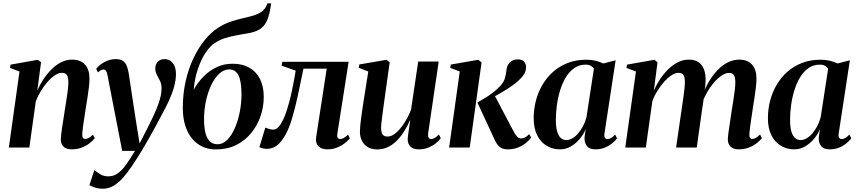

<svg xmlns="http://www.w3.org/2000/svg" viewBox="-20 -882 5126 1148"><path d="M203 -341Q218.5 -376 240.2 -408.8Q262 -441.5 288.8 -468Q315.5 -494.5 346.2 -510Q377 -525.5 411 -525.5Q462.5 -525.5 488.8 -495.2Q515 -465 515 -413Q515 -390.5 511.8 -362Q508.5 -333.5 503.5 -302.2Q498.5 -271 493.5 -239.5Q489.5 -211.5 484.5 -180.8Q479.5 -150 476 -123.2Q472.5 -96.5 471.5 -80Q471.5 -63.5 476.2 -57.2Q481 -51 489 -51Q498 -51 509.8 -57Q521.5 -63 535.5 -77L546.5 -55.5Q536 -42 516.8 -26.5Q497.5 -11 470 0Q442.5 11 405.5 11Q388.5 11 374.2 4.5Q360 -2 351.8 -15.5Q343.5 -29 343.5 -50Q344 -60.5 346 -79.8Q348 -99 351.8 -123.2Q355.5 -147.5 359.8 -173.8Q364 -200 367.5 -223.5Q371.5 -248.5 375.2 -272.8Q379 -297 382.2 -319Q385.5 -341 387.2 -359.5Q389 -378 389 -390.5Q388.5 -410 385 -422.2Q381.5 -434.5 373 -440.5Q364.5 -446.5 349 -446.5Q330.5 -446.5 308.5 -432Q286.5 -417.5 264.8 -393Q243 -368.5 224.5 -338.2Q206 -308 194 -276L155.5 0H33L96.5 -454.5L40 -476L43 -495.5L206 -524.5L225.5 -510Z M622.5 -433.5Q619 -452 613.5 -459.2Q608 -466.5 599.5 -466.5Q590.5 -466.5 582.5 -462Q574.5 -457.5 565 -449L555 -471Q566.5 -485 584 -498Q601.5 -511 624 -519.8Q646.5 -528.5 672.5 -528.5Q698 -528.5 713.5 -518.8Q729 -509 737 -490Q745 -471 749.5 -444.5Q754.5 -411 760.5 -371Q766.5 -331 773 -288Q779.5 -245 786 -203Q792.5 -161 798.5 -123.5L814.5 -24L865 -122.5Q887 -165.5 902.2 -199.5Q917.5 -233.5 927.2 -261Q937 -288.5 941.5 -311.2Q946 -334 946 -353.5Q946 -379.5 936.5 -398.5Q927 -417.5 917.8 -434.8Q908.5 -452 908.5 -473Q908.5 -497.5 924 -513Q939.5 -528.5 962.5 -528.5Q987 -528.5 1002.2 -516.2Q1017.5 -504 1024.8 -484Q1032 -464 1032 -439.5Q1032 -403.5 1021 -363.5Q1010 -323.5 990.5 -280.8Q971 -238 945.5 -192.5Q930.5 -163.5 914.5 -134.2Q898.5 -105 882 -75.2Q865.5 -45.5 848 -15.5Q830.5 14.5 811.8 44.8Q793 75 772.5 105.5Q744 148.5 716 180.2Q688 212 658.2 229.2Q628.5 246.5 595 246.5Q570 246.5 550.8 240.5Q531.5 234.5 514.5 225.5L544 135Q555 144 576.5 158.2Q598 172.5 627.5 172.5Q660.5 172.5 686.2 153.2Q712 134 736 99.5Q760 65 787 20H710.5Z M1601 -862 1598.5 -842.5Q1591.5 -798 1579.5 -766.2Q1567.5 -734.5 1544 -715Q1520.5 -695.5 1478 -686Q1468.5 -684 1457 -682Q1445.5 -680 1433 -678Q1411 -673.5 1383 -668.5Q1355 -663.5 1324.5 -653.8Q1294 -644 1264 -624.5Q1234.5 -605.5 1207.8 -564.5Q1181 -523.5 1162.5 -467.5Q1144 -411.5 1138 -345.5Q1163 -390 1197.5 -425Q1232 -460 1275.8 -480.5Q1319.5 -501 1371 -501Q1429 -501 1470.5 -477.5Q1512 -454 1534.5 -409.8Q1557 -365.5 1557 -302.5Q1557 -244 1538 -188Q1519 -132 1482.2 -86.8Q1445.5 -41.5 1392.2 -15Q1339 11.5 1270.5 11.5Q1225.5 11.5 1189.2 -5.8Q1153 -23 1127 -55.2Q1101 -87.5 1087 -133.2Q1073 -179 1073 -236Q1073 -321 1090 -396.2Q1107 -471.5 1136.5 -533.5Q1166 -595.5 1203.8 -642Q1241.5 -688.5 1283.5 -715.5Q1319.5 -739 1356.2 -751.5Q1393 -764 1427.5 -771.8Q1462 -779.5 1491.5 -788Q1521 -796.5 1543 -811.5Q1565 -826.5 1576 -854L1579 -862ZM1350.5 -467Q1319 -467 1291.5 -442Q1264 -417 1243.5 -374.2Q1223 -331.5 1211.5 -278.5Q1200 -225.5 1200 -169.5Q1200 -122.5 1208 -89Q1216 -55.5 1233.8 -37.5Q1251.5 -19.5 1281 -19.5Q1313 -19.5 1339.2 -46.2Q1365.5 -73 1384.5 -117Q1403.5 -161 1413.8 -213.8Q1424 -266.5 1424 -319Q1423.5 -397 1405.8 -432Q1388 -467 1350.5 -467Z M1997 -82.5Q1994 -63.5 2000.2 -57Q2006.5 -50.5 2013.5 -50.5Q2022.5 -50.5 2034.5 -56.5Q2046.5 -62.5 2061 -77L2072 -55Q2061 -41 2041.5 -25.8Q2022 -10.5 1995.8 0.2Q1969.5 11 1937 11Q1901.5 11 1883.2 -8.2Q1865 -27.5 1870.5 -63L1933.5 -471.5H1794.5Q1776.5 -382.5 1760 -307Q1743.5 -231.5 1725.8 -172.5Q1708 -113.5 1686 -74.5Q1662 -32 1635.5 -12Q1609 8 1576 8Q1562.5 8 1549 4.5Q1535.5 1 1531 -2.5L1566.5 -119Q1571 -117 1578.8 -114.2Q1586.5 -111.5 1595.8 -109.2Q1605 -107 1613.5 -107Q1631 -107 1645.5 -123Q1660 -139 1672.2 -164.5Q1684.5 -190 1693.8 -219.2Q1703 -248.5 1710 -274Q1719 -308 1726.2 -342.5Q1733.5 -377 1739 -407.5Q1744.5 -438 1748 -459.5L1663.5 -489.5L1668 -512.5H2064.5Z M2236.5 11.5Q2203.5 11.5 2180.2 -1.8Q2157 -15 2144.5 -39Q2132 -63 2132 -95.5Q2132 -110 2134.2 -132.8Q2136.5 -155.5 2140 -181.8Q2143.5 -208 2147.2 -231.8Q2151 -255.5 2153 -271L2182 -454.5L2125 -477L2128.5 -496.5L2291 -524.5L2310 -509.5L2278 -281Q2275.5 -262.5 2272.2 -238.2Q2269 -214 2265.8 -190.2Q2262.5 -166.5 2260.5 -147.5Q2258.5 -128.5 2258.5 -119Q2258.5 -101 2262.2 -89Q2266 -77 2274.8 -71.2Q2283.5 -65.5 2298 -65.5Q2322.5 -65.5 2348.2 -88Q2374 -110.5 2397.5 -147Q2421 -183.5 2437.5 -225L2480.5 -514H2603L2540 -85Q2538 -68 2542.8 -59.2Q2547.5 -50.5 2557 -50.5Q2567 -50.5 2579.2 -57.2Q2591.5 -64 2604 -78L2615.5 -55.5Q2604 -39.5 2584.5 -24.2Q2565 -9 2539.8 1Q2514.5 11 2486 11Q2449 11 2433.2 -6.5Q2417.5 -24 2417.5 -49Q2417.5 -53.5 2419 -66.5Q2420.5 -79.5 2423 -96.5Q2425.5 -113.5 2428.2 -131.2Q2431 -149 2433 -163H2431.5Q2416.5 -129 2397 -97.5Q2377.5 -66 2353.2 -41.5Q2329 -17 2299.8 -2.8Q2270.5 11.5 2236.5 11.5Z M2665.5 0 2729 -455 2672 -476 2675.5 -496 2839 -524.5 2859.5 -509.5 2788.5 0ZM3015.5 11Q2993.5 11 2978.2 3.2Q2963 -4.5 2951.5 -21.2Q2940 -38 2929 -65L2834.5 -269Q2865.5 -286.5 2889.5 -301.8Q2913.5 -317 2933 -332.8Q2952.5 -348.5 2969 -366Q2992 -388.5 2999.2 -415.5Q3006.5 -442.5 3008 -463Q3010.5 -484 3020 -498.5Q3029.5 -513 3043.8 -520Q3058 -527 3073.5 -527Q3102.5 -527 3114 -513.2Q3125.5 -499.5 3125.5 -480.5Q3125.5 -457.5 3113 -437.8Q3100.5 -418 3081 -401Q3067 -387 3042.8 -370Q3018.5 -353 2990 -335.8Q2961.5 -318.5 2932.8 -303.5Q2904 -288.5 2879.5 -278L2934.5 -317L3046.5 -104.5Q3058.5 -80.5 3070 -67.2Q3081.5 -54 3096 -54Q3106 -54 3118.5 -60Q3131 -66 3144 -80L3156.5 -59Q3145 -44 3125.2 -27.8Q3105.5 -11.5 3078 -0.2Q3050.5 11 3015.5 11Z M3594.5 -86Q3591.5 -65.5 3596.8 -58Q3602 -50.5 3612.5 -50.5Q3622 -50.5 3633.8 -56.8Q3645.5 -63 3658 -77.5L3669.5 -55Q3659.5 -41.5 3641.2 -26Q3623 -10.5 3597.5 0.2Q3572 11 3540 11Q3503 11 3487.5 -10.8Q3472 -32.5 3475.5 -65L3482.5 -111.5Q3471 -81.5 3448 -53.5Q3425 -25.5 3394.5 -7.2Q3364 11 3328 11Q3284 11 3248.2 -10.5Q3212.5 -32 3191.8 -73.5Q3171 -115 3171 -175.5Q3171 -229 3184.2 -280Q3197.5 -331 3223.5 -375.2Q3249.5 -419.5 3287.5 -453Q3325.5 -486.5 3375.5 -505.8Q3425.5 -525 3486.5 -525Q3516 -525 3541.2 -518.8Q3566.5 -512.5 3587.5 -502.5L3661 -521.5ZM3531 -470.5Q3526 -480.5 3513.5 -488Q3501 -495.5 3481.5 -495.5Q3443 -495.5 3413.8 -475Q3384.5 -454.5 3363.5 -420Q3342.5 -385.5 3329.2 -342.5Q3316 -299.5 3309.8 -254Q3303.5 -208.5 3303.5 -166.5Q3303.5 -121 3311.8 -94.2Q3320 -67.5 3334.2 -56Q3348.5 -44.5 3366.5 -44.5Q3384 -44.5 3402 -54.8Q3420 -65 3436.2 -83.8Q3452.5 -102.5 3465.8 -127.5Q3479 -152.5 3486.5 -181Z M3911.5 -510 3889.5 -341Q3905 -375.5 3926.8 -408.5Q3948.5 -441.5 3975.5 -468Q4002.5 -494.5 4033.5 -510Q4064.5 -525.5 4099 -525.5Q4135.5 -525.5 4158.2 -509Q4181 -492.5 4191 -462Q4201 -431.5 4198.5 -389Q4198 -381 4196.5 -368Q4195 -355 4192.8 -339.2Q4190.5 -323.5 4188 -308L4174 -296Q4192 -348.5 4216.8 -390.8Q4241.5 -433 4270.8 -463.2Q4300 -493.5 4332.8 -509.5Q4365.5 -525.5 4400 -525.5Q4451 -525.5 4477 -495.2Q4503 -465 4503 -413Q4503 -390.5 4499.8 -362Q4496.5 -333.5 4491.8 -302.2Q4487 -271 4482 -239.5Q4478 -211 4473.2 -180.5Q4468.5 -150 4465 -123.5Q4461.5 -97 4460.5 -80Q4460 -63.5 4464.8 -57.2Q4469.5 -51 4477.5 -51Q4486.5 -51 4498.2 -57Q4510 -63 4524.5 -78L4535.5 -56Q4525 -42.5 4505.8 -27Q4486.5 -11.5 4458.8 -0.2Q4431 11 4395 11Q4377 11 4362.8 4.5Q4348.5 -2 4340.2 -15.5Q4332 -29 4332 -50Q4332 -63.5 4336 -92.8Q4340 -122 4345.5 -157Q4351 -192 4355.5 -224Q4361 -257 4365.8 -288.8Q4370.5 -320.5 4373.8 -347Q4377 -373.5 4376.5 -390.5Q4376.5 -419.5 4368.5 -432.8Q4360.5 -446 4338 -446Q4319 -446 4295.5 -430.8Q4272 -415.5 4248.2 -387.8Q4224.5 -360 4204 -322.8Q4183.5 -285.5 4169.5 -242L4190.5 -321.5Q4188.5 -304 4186.8 -288.8Q4185 -273.5 4182.8 -258Q4180.5 -242.5 4177.5 -225L4146 0H4022.5L4055 -223.5Q4060 -256.5 4064.5 -288.8Q4069 -321 4072 -347.5Q4075 -374 4075 -390Q4075 -420 4066.8 -433.2Q4058.5 -446.5 4035.5 -446.5Q4017 -446.5 3995 -432Q3973 -417.5 3951.2 -393.2Q3929.5 -369 3910.8 -338.8Q3892 -308.5 3880.5 -276.5L3841.5 0H3718.5L3782.5 -454.5L3726 -476L3729 -495.5L3892.5 -524.5Z M4995 -86Q4992 -65.5 4997.2 -58Q5002.5 -50.5 5013 -50.5Q5022.5 -50.5 5034.2 -56.8Q5046 -63 5058.5 -77.5L5070 -55Q5060 -41.5 5041.8 -26Q5023.5 -10.5 4998 0.2Q4972.5 11 4940.5 11Q4903.5 11 4888 -10.8Q4872.5 -32.5 4876 -65L4883 -111.5Q4871.5 -81.5 4848.5 -53.5Q4825.5 -25.5 4795 -7.2Q4764.5 11 4728.5 11Q4684.5 11 4648.8 -10.5Q4613 -32 4592.2 -73.5Q4571.5 -115 4571.5 -175.5Q4571.5 -229 4584.8 -280Q4598 -331 4624 -375.2Q4650 -419.5 4688 -453Q4726 -486.5 4776 -505.8Q4826 -525 4887 -525Q4916.5 -525 4941.8 -518.8Q4967 -512.5 4988 -502.5L5061.5 -521.5ZM4931.5 -470.5Q4926.5 -480.5 4914 -488Q4901.5 -495.5 4882 -495.5Q4843.5 -495.5 4814.2 -475Q4785 -454.5 4764 -420Q4743 -385.5 4729.8 -342.5Q4716.5 -299.5 4710.2 -254Q4704 -208.5 4704 -166.5Q4704 -121 4712.2 -94.2Q4720.5 -67.5 4734.8 -56Q4749 -44.5 4767 -44.5Q4784.5 -44.5 4802.5 -54.8Q4820.5 -65 4836.8 -83.8Q4853 -102.5 4866.2 -127.5Q4879.5 -152.5 4887 -181Z"/></svg>

Font: Merriweather 120pt SemiBold
Style: Italic
Weight: 600
Italic angle: -7.8°
Version: Version 2.101